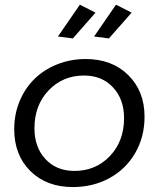

<svg xmlns="http://www.w3.org/2000/svg" viewBox="-20 -774 658 797"><path d="M335.5 -529Q445 -529 512.5 -462.2Q580 -395.5 580 -289.5Q580 -205.5 541 -138.5Q502 -71.5 434 -34.5Q366 2.5 282.5 2.5Q173 2.5 106 -64Q39 -130.5 39 -238Q39 -300.5 61.8 -354.8Q84.5 -409 124 -447.2Q163.5 -485.5 218.2 -507.2Q273 -529 335.5 -529ZM220.5 -622.5 311.5 -754.5 376.5 -721.5 282.5 -614.5ZM370.5 -622.5 461.5 -754.5 526.5 -721.5 432 -614.5ZM329 -460.5Q240.5 -460.5 181.8 -398.8Q123 -337 123 -241.5Q123 -162.5 168.8 -113.5Q214.5 -64.5 289 -64.5Q377.5 -64.5 436.2 -126.2Q495 -188 495 -283.5Q495 -362 449.2 -411.2Q403.5 -460.5 329 -460.5Z"/></svg>

Font: Argentum Sans Light
Style: Italic
Weight: 300
Italic angle: -11.3°
Designer: Julieta Ulanovsky (font), Owen Earl (portions from Jones font), Cristiano Sobral (main changes and remaster)
Foundry: Julieta Ulanovsky (font), Owen Earl (portions from Jones font), Cristiano Sobral (main changes and remaster)
Version: Version 3.127